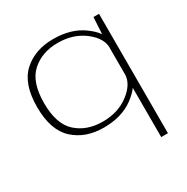

<svg xmlns="http://www.w3.org/2000/svg" viewBox="-182 -750 1096 1126"><g transform="rotate(-30 366.0 -186.5)"><path d="M590 220.5H635.5V-588H598L590 -450ZM327.5 4.5Q449.5 4.5 529 -54.2Q608.5 -113 608.5 -164.5L590.5 -208Q590.5 -141 517.5 -85Q444.5 -29 339.5 -29Q232.5 -29 163.5 -91Q94.5 -153 94.5 -295Q94.5 -437 163.5 -499.2Q232.5 -561.5 339.5 -561.5Q444.5 -561.5 517.5 -505.5Q590.5 -449.5 590.5 -383L608.5 -426Q608.5 -477.5 529 -536Q449.5 -594.5 327.5 -594.5Q203.5 -594.5 125.5 -523Q47.5 -451.5 47.5 -295Q47.5 -139.5 125.5 -67.5Q203.5 4.5 327.5 4.5Z"/></g></svg>

Font: Anybody Expanded ExtraLight
Style: Regular
Weight: 250
Width: 7
Version: Version 1.113;gftools[0.9.25]